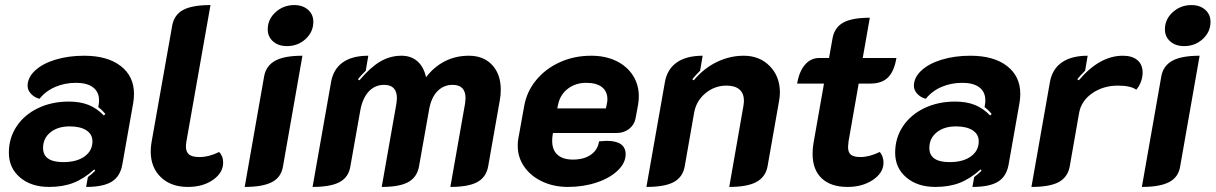

<svg xmlns="http://www.w3.org/2000/svg" viewBox="-20 -729 4799 758"><path d="M15 -126Q15 -184 45.5 -230Q76 -276 130 -302Q184 -328 252 -328Q296 -328 329 -315Q362 -302 390 -273L396 -279Q382 -296 368 -306L370 -319Q371 -324 371 -333Q371 -366 347.5 -384Q324 -402 280 -402Q236 -402 198.5 -386Q161 -370 136 -339Q116 -344 102.5 -358.5Q89 -373 89 -390Q89 -423 118.5 -450.5Q148 -478 199 -493.5Q250 -509 312 -509Q404 -509 456.5 -468.5Q509 -428 509 -358Q509 -341 506 -323L463 -80Q455 -33 421.5 -12Q388 9 320 9L327 -30Q342 -41 356 -55L352 -60Q311 -23 269.5 -7Q228 9 174 9Q103 9 59 -28.5Q15 -66 15 -126ZM345 -171Q345 -199 321 -214.5Q297 -230 255 -230Q208 -230 179 -206.5Q150 -183 150 -145Q150 -89 230 -89Q283 -89 314 -111.5Q345 -134 345 -171Z M575 -131Q575 -148 578 -166L660 -629Q668 -671 703.5 -690Q739 -709 811 -709L716 -171Q714 -157 714 -151Q714 -129 726.5 -119Q739 -109 767 -109Q805 -109 845 -129Q861 -113 861 -87Q861 -47 821 -19Q781 9 722 9Q655 9 615 -29.5Q575 -68 575 -131Z M1037 -613Q1037 -653 1068 -681Q1099 -709 1142 -709Q1175 -709 1196 -690.5Q1217 -672 1217 -643Q1217 -603 1186.5 -575Q1156 -547 1113 -547Q1079 -547 1058 -565.5Q1037 -584 1037 -613ZM1023 -429Q1031 -470 1067 -489.5Q1103 -509 1174 -509L1097 -71Q1090 -29 1053.5 -10Q1017 9 946 9Z M1287 -405Q1296 -456 1333 -482.5Q1370 -509 1434 -509L1424 -450Q1403 -429 1393 -416L1399 -412Q1442 -463 1481 -486Q1520 -509 1565 -509Q1603 -509 1628 -487Q1653 -465 1662 -424Q1693 -465 1736 -487Q1779 -509 1831 -509Q1889 -509 1923 -472.5Q1957 -436 1957 -375Q1957 -352 1953 -332L1907 -71Q1899 -29 1864 -10Q1829 9 1758 9L1816 -320Q1818 -336 1818 -341Q1818 -394 1767 -394Q1731 -394 1706.5 -368.5Q1682 -343 1674 -296L1634 -71Q1626 -29 1591.5 -10Q1557 9 1487 9L1545 -320Q1547 -336 1547 -341Q1547 -367 1534.5 -380.5Q1522 -394 1497 -394Q1460 -394 1435.5 -367.5Q1411 -341 1402 -291L1363 -71Q1356 -29 1320.5 -10Q1285 9 1214 9Z M2024 -153Q2024 -171 2026 -180L2049 -308Q2059 -367 2096.5 -412.5Q2134 -458 2190.5 -483.5Q2247 -509 2314 -509Q2370 -509 2412.5 -488.5Q2455 -468 2478.5 -431.5Q2502 -395 2502 -349Q2502 -333 2499 -315L2489 -261Q2484 -236 2463.5 -220Q2443 -204 2415 -204H2163L2161 -190Q2160 -184 2160 -172Q2160 -137 2181 -118Q2202 -99 2242 -99Q2285 -99 2312.5 -118Q2340 -137 2345 -171Q2367 -173 2374 -173Q2450 -173 2450 -120Q2450 -86 2419 -56Q2388 -26 2335.5 -8.5Q2283 9 2222 9Q2166 9 2120.5 -12.5Q2075 -34 2049.5 -71Q2024 -108 2024 -153ZM2372 -301 2375 -315Q2378 -327 2378 -337Q2378 -368 2356.5 -385Q2335 -402 2294 -402Q2252 -402 2221.5 -378.5Q2191 -355 2183 -315L2180 -301Z M2605 -405Q2614 -456 2652 -482.5Q2690 -509 2754 -509L2744 -450Q2724 -430 2713 -416L2719 -412Q2758 -459 2809.5 -484Q2861 -509 2916 -509Q2979 -509 3019 -468Q3059 -427 3059 -364Q3059 -349 3056 -332L3010 -71Q3002 -30 2966 -10.5Q2930 9 2859 9L2915 -311Q2917 -325 2917 -331Q2917 -360 2899.5 -375.5Q2882 -391 2848 -391Q2801 -391 2764.5 -360.5Q2728 -330 2720 -282L2683 -71Q2675 -29 2639.5 -10Q2604 9 2532 9Z M3188 -122Q3188 -145 3192 -166L3233 -399H3127Q3135 -447 3158 -473.5Q3181 -500 3214 -500H3253L3267 -579Q3275 -621 3309.5 -640Q3344 -659 3414 -659L3386 -500H3519Q3510 -447 3485.5 -423Q3461 -399 3415 -399H3370L3330 -171Q3328 -155 3328 -149Q3328 -127 3339.5 -118Q3351 -109 3377 -109Q3412 -109 3453 -129Q3460 -122 3464 -110.5Q3468 -99 3468 -87Q3468 -47 3426.5 -19Q3385 9 3326 9Q3260 9 3224 -25Q3188 -59 3188 -122Z M3514 -126Q3514 -184 3544.5 -230Q3575 -276 3629 -302Q3683 -328 3751 -328Q3795 -328 3828 -315Q3861 -302 3889 -273L3895 -279Q3881 -296 3867 -306L3869 -319Q3870 -324 3870 -333Q3870 -366 3846.5 -384Q3823 -402 3779 -402Q3735 -402 3697.5 -386Q3660 -370 3635 -339Q3615 -344 3601.5 -358.5Q3588 -373 3588 -390Q3588 -423 3617.5 -450.5Q3647 -478 3698 -493.5Q3749 -509 3811 -509Q3903 -509 3955.5 -468.5Q4008 -428 4008 -358Q4008 -341 4005 -323L3962 -80Q3954 -33 3920.5 -12Q3887 9 3819 9L3826 -30Q3841 -41 3855 -55L3851 -60Q3810 -23 3768.5 -7Q3727 9 3673 9Q3602 9 3558 -28.5Q3514 -66 3514 -126ZM3844 -171Q3844 -199 3820 -214.5Q3796 -230 3754 -230Q3707 -230 3678 -206.5Q3649 -183 3649 -145Q3649 -89 3729 -89Q3782 -89 3813 -111.5Q3844 -134 3844 -171Z M4240 -282 4203 -71Q4195 -29 4159.5 -10Q4124 9 4052 9L4125 -405Q4134 -456 4172 -482.5Q4210 -509 4274 -509L4264 -450Q4244 -430 4233 -416L4239 -412Q4321 -509 4413 -509Q4450 -509 4470.5 -491.5Q4491 -474 4491 -442Q4491 -425 4484.5 -407Q4478 -389 4466 -375Q4443 -391 4394 -391Q4335 -391 4291.5 -360.5Q4248 -330 4240 -282Z M4579 -613Q4579 -653 4610 -681Q4641 -709 4684 -709Q4717 -709 4738 -690.5Q4759 -672 4759 -643Q4759 -603 4728.5 -575Q4698 -547 4655 -547Q4621 -547 4600 -565.5Q4579 -584 4579 -613ZM4565 -429Q4573 -470 4609 -489.5Q4645 -509 4716 -509L4639 -71Q4632 -29 4595.5 -10Q4559 9 4488 9Z"/></svg>

Font: K2D ExtraBold
Style: Italic
Weight: 800
Italic angle: -10°
Designer: Katatrad Aksorn Co.,Ltd.
Foundry: Cadson Demak Co.,Ltd.
Version: Version 1.000; ttfautohint (v1.6)